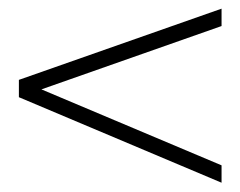

<svg xmlns="http://www.w3.org/2000/svg" viewBox="-20 -582 540 432"><path d="M478.5 -523.4 73.2 -380.9 478.5 -210V-170.9L22.5 -363.3V-402.3L478.5 -562.5Z"/></svg>

Font: BabelStone Sani Yi
Style: Regular
Weight: 400
Designer: Andrew West
Foundry: BabelStone
Version: Version 1.00 November 22, 2015, initial release